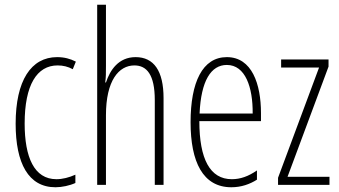

<svg xmlns="http://www.w3.org/2000/svg" viewBox="-20 -780 1432 810"><path d="M214 10C241 10 274 3 298 -8V-43C271 -31 244 -24 218 -24C124 -24 84 -117 84 -259C84 -422 136 -504 223 -504C246 -504 267 -499 287 -488L300 -520C277 -532 251 -539 221 -539C111 -539 46 -440 46 -258C46 -91 100 10 214 10Z M427 -503V-760H390V0H427V-294C427 -440 481 -504 547 -504C599 -504 633 -465 633 -358V0H670V-366C670 -481 629 -539 552 -539C480 -539 444 -484 427 -432H424C427 -455 427 -472 427 -503Z M937 -539C834 -539 784 -433 784 -264C784 -97 836 10 956 10C998 10 1034 -3 1064 -22V-61C1028 -36 994 -24 958 -24C866 -24 821 -109 821 -269H1081V-303C1081 -425 1043 -539 937 -539ZM937 -506C1015 -506 1047 -412 1046 -301H822C828 -439 870 -506 937 -506Z M1370 0V-34H1193L1366 -499V-529H1166V-495H1326L1153 -30V0Z"/></svg>

Font: Noto Sans Hebrew ExtraCondensed ExtraLight
Style: Regular
Weight: 200
Width: 2
Designer: Monotype Design Team
Foundry: Monotype Imaging Inc.
Version: Version 2.004